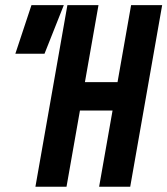

<svg xmlns="http://www.w3.org/2000/svg" viewBox="-20 -713 639 733"><path d="M358.4 0 409.7 -291H285.2L233.9 0H115.2L237.3 -693.4H356L304.2 -399.4H428.7L480.5 -693.4H599.1L477.1 0ZM38.6 -507.8 100.1 -693.4H223.6L149.9 -507.8Z"/></svg>

Font: Cascadia Code PL SemiBold
Style: Italic
Weight: 600
Italic angle: -10°
Monospace: yes
Designer: Aaron Bell
Foundry: Saja Typeworks
Version: Version 2404.023; ttfautohint (v1.8.4)